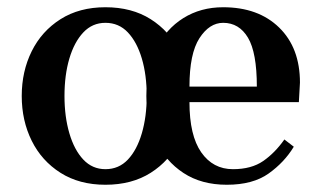

<svg xmlns="http://www.w3.org/2000/svg" viewBox="-20 -500 887 530"><path d="M271 10Q199 10 147 -23Q95 -56 67.5 -111.5Q40 -167 40 -235Q40 -303 67.5 -358.5Q95 -414 147 -447Q199 -480 271 -480Q344 -480 396 -447Q448 -414 475.5 -358.5Q503 -303 503 -235Q503 -167 475.5 -111.5Q448 -56 396 -23Q344 10 271 10ZM271 -33Q308 -33 333 -59.5Q358 -86 371.5 -132Q385 -178 385 -235Q385 -293 371.5 -338.5Q358 -384 333 -410.5Q308 -437 271 -437Q235 -437 210 -410.5Q185 -384 171.5 -338.5Q158 -293 158 -235Q158 -178 171.5 -132Q185 -86 210 -59.5Q235 -33 271 -33ZM606 10Q536 10 486.5 -22.5Q437 -55 410.5 -110.5Q384 -166 384 -235Q384 -310 411 -365Q438 -420 486 -450Q534 -480 596 -480Q693 -480 750.5 -424Q808 -368 808 -272L805 -218H503Q503 -126 535.5 -79.5Q568 -33 623 -33Q674 -33 706.5 -55.5Q739 -78 765 -115L791 -95Q765 -52 721.5 -21Q678 10 606 10ZM503 -261H689Q689 -355 664.5 -396Q640 -437 596 -437Q558 -437 530.5 -394.5Q503 -352 503 -261Z"/></svg>

Font: El Messiri SemiBold
Style: Regular
Weight: 600
Designer: Mohamed Gaber
Foundry: Kief Type Foundry
Version: Version 2.020; ttfautohint (v1.8.3)